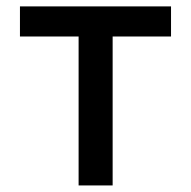

<svg xmlns="http://www.w3.org/2000/svg" viewBox="-20 -565 582 585"><path d="M40.8 -453.8V-545.5H501.1V-453.8H323.2V0H219.5V-453.8Z"/></svg>

Font: Cannonade Med
Style: Regular
Weight: 500
Designer: Rasmus Andersson
Foundry: rsms
Version: Version 3.012;git-f93a4a705